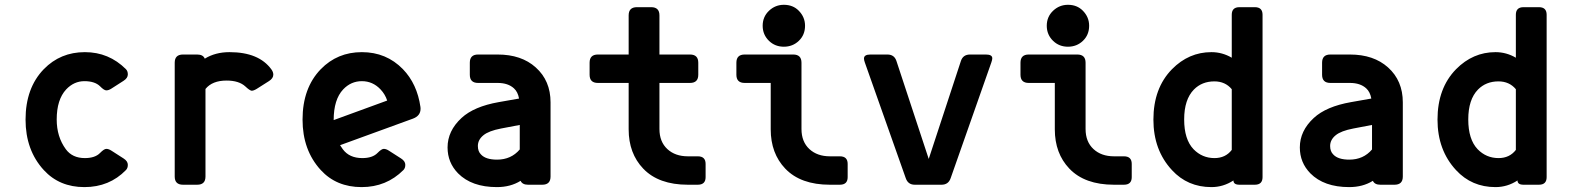

<svg xmlns="http://www.w3.org/2000/svg" viewBox="-20 -762 6485 792"><path d="M160.6 -60.5Q85.4 -142.6 85.4 -268.6Q85.4 -398.9 160.6 -476.6Q229 -546.9 330.1 -546.9Q429.2 -546.9 499.5 -476.6Q507.3 -468.8 507.3 -455.1Q507.3 -439.9 489.7 -428.7L439.5 -396.5Q428.2 -389.2 418.5 -389.2Q409.2 -389.2 392.6 -406.2Q371.1 -427.2 328.1 -427.2Q285.2 -427.2 252.9 -393.1Q213.9 -351.1 213.9 -269Q213.9 -197.8 251.5 -146.5Q278.3 -109.9 330.1 -109.9Q372.1 -109.9 392.6 -130.9Q409.2 -147.9 418.5 -147.9Q428.2 -147.9 439.5 -140.6L489.7 -108.4Q507.3 -97.2 507.3 -82Q507.3 -68.4 499.5 -60.5Q431.2 9.8 328.1 9.8Q225.1 9.8 160.6 -60.5Z M734.9 0Q700.7 0 700.7 -33.7V-503.4Q700.7 -537.1 734.9 -537.1H793.5Q817.9 -537.1 824.7 -520Q868.2 -546.9 926.8 -546.9Q1047.9 -546.9 1099.6 -475.6Q1107.4 -464.8 1107.4 -454.1Q1107.4 -439 1089.8 -427.7L1039.1 -395.5Q1026.4 -387.7 1018.1 -387.7Q1009.8 -388.7 992.2 -405.3Q965.8 -429.7 914.6 -429.7Q855.5 -429.7 827.6 -395V-33.7Q827.6 0 793.5 0Z M1471.7 9.8Q1367.7 9.8 1303.2 -60.5Q1228 -142.6 1228 -268.6Q1228 -398.9 1303.2 -476.6Q1371.6 -546.9 1472.7 -546.9Q1573.7 -546.9 1642.1 -476.6Q1700.7 -416 1714.4 -320.3Q1714.8 -316.9 1714.8 -313.5Q1714.8 -284.2 1683.1 -272.5L1382.8 -163.1Q1386.2 -157.2 1394 -146.5Q1420.9 -109.9 1474.6 -109.9Q1516.6 -109.9 1537.1 -130.9Q1553.7 -147.9 1563 -147.9Q1572.8 -147.9 1584 -140.6L1634.3 -108.4Q1651.9 -97.2 1651.9 -82Q1651.9 -68.4 1644 -60.5Q1573.7 9.8 1471.7 9.8ZM1356.4 -266.6Q1356.4 -266.6 1577.1 -347.2Q1568.8 -373 1549.8 -393.1Q1517.6 -427.2 1472.7 -427.2Q1427.7 -427.2 1395.5 -393.1Q1356.4 -351.6 1356.4 -266.6Z M2158.2 0Q2134.8 0 2127.4 -16.1Q2085.9 9.8 2029.8 9.8Q1925.8 9.8 1869.6 -46.9Q1826.2 -91.3 1826.2 -153.8Q1826.2 -222.2 1883.8 -275.4Q1935.1 -322.8 2037.6 -340.8L2121.1 -355.5Q2116.2 -382.8 2100.1 -397.5Q2075.7 -419.9 2032.7 -419.9H1952.1Q1918 -419.9 1918 -453.6V-503.4Q1918 -537.1 1952.1 -537.1H2032.7Q2130.9 -537.1 2189.9 -483.9Q2251 -429.2 2251 -339.8V-33.7Q2251 0 2216.8 0ZM2124 -145.5V-246.6L2046.9 -231.9Q1996.1 -222.2 1974.1 -204.1Q1951.2 -185.5 1951.2 -159.7Q1951.2 -137.2 1964.4 -124.5Q1983.9 -103.5 2030.3 -103.5Q2088.4 -103.5 2124 -145.5Z M2817.4 0Q2696.8 0 2633.3 -66.4Q2573.2 -129.4 2573.2 -228.5V-419.9H2446.3Q2412.1 -419.9 2412.1 -453.6V-503.4Q2412.1 -537.1 2446.3 -537.1H2573.2V-698.7Q2573.2 -732.4 2607.4 -732.4H2666Q2700.2 -732.4 2700.2 -698.7V-537.1H2826.2Q2860.4 -537.1 2860.4 -503.4V-453.6Q2860.4 -419.9 2826.2 -419.9H2700.2V-230Q2700.2 -177.2 2732.9 -147Q2765.1 -117.2 2817.4 -117.2H2858.4Q2890.6 -117.2 2890.6 -85.9V-31.2Q2890.6 0 2858.4 0Z M3213.4 -742.2Q3251 -742.2 3274.9 -717.8Q3300.8 -691.4 3300.8 -655.8Q3300.8 -618.2 3275.4 -593.8Q3250 -569.3 3213.4 -569.3Q3177.2 -569.3 3152.3 -593.3Q3126 -618.7 3126 -655.8Q3126 -692.9 3152.3 -717.8Q3178.2 -742.2 3213.4 -742.2ZM3403.3 0Q3282.7 0 3219.2 -66.4Q3159.2 -129.4 3159.2 -228.5V-419.9H3051.8Q3017.6 -419.9 3017.6 -453.6V-503.4Q3017.6 -537.1 3051.8 -537.1H3252Q3286.1 -537.1 3286.1 -503.4V-230Q3286.1 -177.2 3318.8 -147Q3351.1 -117.2 3403.3 -117.2H3444.3Q3476.6 -117.2 3476.6 -85.9V-31.2Q3476.6 0 3444.3 0Z M3753.4 0Q3725.6 0 3716.3 -26.9L3547.4 -504.4Q3543.9 -514.2 3543.9 -520.5Q3543.9 -537.1 3570.3 -537.1H3640.6Q3668.9 -537.1 3677.7 -510.7L3811 -106.4L3943.8 -510.7Q3952.6 -537.1 3981.4 -537.1H4046.9Q4073.2 -537.1 4073.2 -521.5Q4073.2 -515.6 4069.3 -504.4L3901.4 -26.9Q3892.1 0 3863.8 0Z M4385.3 -742.2Q4422.9 -742.2 4446.8 -717.8Q4472.7 -691.4 4472.7 -655.8Q4472.7 -618.2 4447.3 -593.8Q4421.9 -569.3 4385.3 -569.3Q4349.1 -569.3 4324.2 -593.3Q4297.9 -618.7 4297.9 -655.8Q4297.9 -692.9 4324.2 -717.8Q4350.1 -742.2 4385.3 -742.2ZM4575.2 0Q4454.6 0 4391.1 -66.4Q4331.1 -129.4 4331.1 -228.5V-419.9H4223.6Q4189.5 -419.9 4189.5 -453.6V-503.4Q4189.5 -537.1 4223.6 -537.1H4423.8Q4458 -537.1 4458 -503.4V-230Q4458 -177.2 4490.7 -147Q4522.9 -117.2 4575.2 -117.2H4616.2Q4648.4 -117.2 4648.4 -85.9V-31.2Q4648.4 0 4616.2 0Z M5156.2 0Q5156.2 0 5092.8 0Q5067.9 0 5067.9 -17.6Q5025.9 9.8 4977.1 9.8Q4878.9 9.8 4814.5 -60.1Q4737.8 -142.6 4737.8 -268.6Q4737.8 -398.4 4814.5 -476.6Q4883.8 -546.9 4977.1 -546.9Q5022 -546.9 5061 -523.9V-701.2Q5061 -732.4 5092.8 -732.4H5156.2Q5188 -732.4 5188 -701.2V-31.2Q5188 0 5156.2 0ZM5061 -394Q5034.2 -426.3 4989.3 -426.3Q4938 -426.3 4904.8 -392.6Q4864.7 -351.6 4864.7 -269.3Q4864.7 -187 4903.3 -146.5Q4939 -109.9 4989.7 -109.9Q5035.2 -109.9 5061 -143.6Z M5673.8 0Q5650.4 0 5643.1 -16.1Q5601.6 9.8 5545.4 9.8Q5441.4 9.8 5385.3 -46.9Q5341.8 -91.3 5341.8 -153.8Q5341.8 -222.2 5399.4 -275.4Q5450.7 -322.8 5553.2 -340.8L5636.7 -355.5Q5631.8 -382.8 5615.7 -397.5Q5591.3 -419.9 5548.3 -419.9H5467.8Q5433.6 -419.9 5433.6 -453.6V-503.4Q5433.6 -537.1 5467.8 -537.1H5548.3Q5646.5 -537.1 5705.6 -483.9Q5766.6 -429.2 5766.6 -339.8V-33.7Q5766.6 0 5732.4 0ZM5639.6 -145.5V-246.6L5562.5 -231.9Q5511.7 -222.2 5489.7 -204.1Q5466.8 -185.5 5466.8 -159.7Q5466.8 -137.2 5480 -124.5Q5499.5 -103.5 5545.9 -103.5Q5604 -103.5 5639.6 -145.5Z M6328.1 0Q6328.1 0 6264.6 0Q6239.7 0 6239.7 -17.6Q6197.8 9.8 6148.9 9.8Q6050.8 9.8 5986.3 -60.1Q5909.7 -142.6 5909.7 -268.6Q5909.7 -398.4 5986.3 -476.6Q6055.7 -546.9 6148.9 -546.9Q6193.8 -546.9 6232.9 -523.9V-701.2Q6232.9 -732.4 6264.6 -732.4H6328.1Q6359.9 -732.4 6359.9 -701.2V-31.2Q6359.9 0 6328.1 0ZM6232.9 -394Q6206.1 -426.3 6161.1 -426.3Q6109.9 -426.3 6076.7 -392.6Q6036.6 -351.6 6036.6 -269.3Q6036.6 -187 6075.2 -146.5Q6110.8 -109.9 6161.6 -109.9Q6207 -109.9 6232.9 -143.6Z"/></svg>

Font: Simply Mono
Style: Bold
Weight: 700
Designer: Wojciech Kalinowski "wmk69" (wmk69@o2.pl)
Foundry: Wojciech Kalinowski "wmk69" (wmk69@o2.pl)
Version: Version 1.0.0